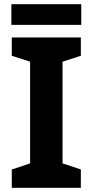

<svg xmlns="http://www.w3.org/2000/svg" viewBox="-20 -892 441 912"><path d="M364 0H36V-87L123 -116V-599L36 -627V-714H364V-627L277 -599V-116L364 -87ZM366 -872V-774H34V-872Z"/></svg>

Font: Noto Sans Thai Looped
Style: Bold
Weight: 700
Designer: Sasikarn Vongin, Ben Mitchell
Foundry: The Fontpad Ltd
Version: Version 1.001; ttfautohint (v1.8.4.7-5d5b)